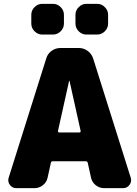

<svg xmlns="http://www.w3.org/2000/svg" viewBox="-20 -980 716 1000"><path d="M393 -290Q396 -290 398.5 -292.5Q401 -295 400 -298L342 -559Q342 -560 341 -560Q340 -560 340 -559L282 -298Q281 -295 283.5 -292.5Q286 -290 289 -290ZM465 -676 661 -54Q667 -34 654.5 -17Q642 0 621 0H523Q498 0 478.5 -15.5Q459 -31 454 -55L437 -132Q435 -140 427 -140H255Q246 -140 245 -132L228 -55Q223 -31 203.5 -15.5Q184 0 159 0H65Q44 0 31.5 -17Q19 -34 25 -54L221 -676Q228 -700 248.5 -715Q269 -730 295 -730H391Q416 -730 436.5 -715Q457 -700 465 -676ZM430 -960H486Q509 -960 526 -943Q543 -926 543 -903V-857Q543 -834 526 -817Q509 -800 486 -800H430Q407 -800 390 -817Q373 -834 373 -857V-903Q373 -926 390 -943Q407 -960 430 -960ZM200 -960H256Q279 -960 296 -943Q313 -926 313 -903V-857Q313 -834 296 -817Q279 -800 256 -800H200Q177 -800 160 -817Q143 -834 143 -857V-903Q143 -926 160 -943Q177 -960 200 -960Z"/></svg>

Font: Rounded Mplus 1c Black
Style: Regular
Weight: 900
Version: Version 1.059.20150529